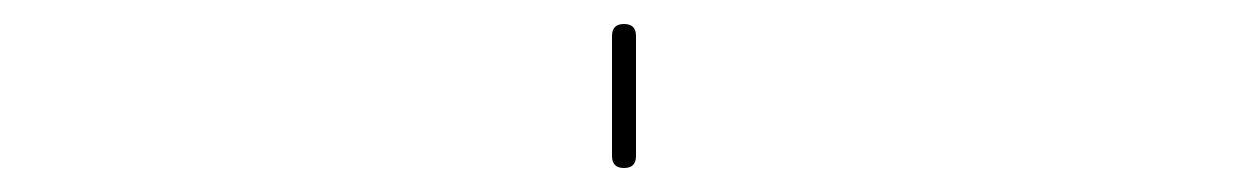

<svg xmlns="http://www.w3.org/2000/svg" viewBox="-20 -440 1040 160"><path d="M490 -310V-410Q490 -420 500 -420Q510 -420 510 -410V-310Q510 -300 500 -300Q490 -300 490 -310Z"/></svg>

Font: Rounded Mplus 1c Thin
Style: Regular
Weight: 250
Version: Version 1.059.20150529